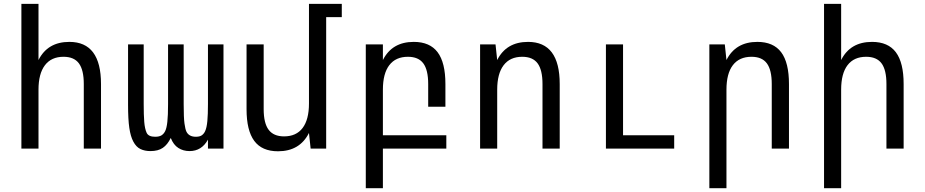

<svg xmlns="http://www.w3.org/2000/svg" viewBox="-20 -780 4856 1008"><path d="M92.3 -759.8H182.1V-464.8Q230 -560.1 344.2 -560.1Q510.3 -560.1 510.3 -338.9V0H419.9V-338.9Q419.9 -412.6 394.3 -447.3Q368.7 -481.9 313.5 -481.9Q249.5 -481.9 215.8 -437.5Q182.1 -393.1 182.1 -309.1V0H92.3Z M770 13.2Q739.7 13.2 717.3 2.4Q694.8 -8.3 679.7 -37.1Q665.5 -63.5 658.9 -108.6Q652.3 -153.8 652.3 -230V-546.9H734.4V-233.9Q734.4 -175.8 737.3 -140.1Q740.2 -104 749.8 -83Q759.3 -62 794.4 -62Q816.4 -62 828.4 -69.8Q840.3 -77.6 847.2 -91.8Q855 -107.4 858.6 -140.6Q862.3 -173.8 862.3 -233.9V-546.9H944.3V-233.9Q944.3 -161.1 948.5 -131.6Q952.6 -102.1 958.5 -89.4Q971.7 -62 1008.3 -62Q1029.3 -62 1040.3 -70.3Q1051.3 -78.6 1057.1 -91.8Q1065.4 -109.9 1068.6 -144.5Q1071.8 -179.2 1071.8 -233.9V-546.9H1153.3V0H1071.8V-46.9Q1038.6 13.2 975.1 13.2Q941.9 13.2 916.3 -3.2Q890.6 -19.5 876.5 -55.7Q859.4 -20.5 834.7 -3.7Q810.1 13.2 770 13.2Z M1439.5 14.2Q1355 14.2 1314.7 -40.5Q1274.4 -95.2 1274.4 -207V-546.9H1364.3V-207Q1364.3 -133.3 1390.4 -98.6Q1416.5 -64 1471.2 -64Q1535.6 -64 1568.8 -108.2Q1602.1 -152.3 1602.1 -236.8V-759.8H1774.4V-689.9H1692.4V0H1610.8L1602.1 -82Q1553.7 14.2 1439.5 14.2Z M1900.4 -546.9H1990.2V-464.8Q2038.1 -560.1 2152.3 -560.1Q2236.8 -560.1 2277.6 -505.6Q2318.4 -451.2 2318.4 -338.9V-219.7H2228V-338.9Q2228 -412.6 2202.4 -447.3Q2176.8 -481.9 2121.6 -481.9Q2057.6 -481.9 2023.9 -438Q1990.2 -394 1990.2 -309.1V-69.8H2323.2V0H1990.2V208H1900.4Z M2500.5 -546.9H2581.5L2590.3 -464.8Q2638.2 -560.1 2752.4 -560.1Q2918.5 -560.1 2918.5 -338.9V0H2828.1V-338.9Q2828.1 -412.6 2802.5 -447.3Q2776.9 -481.9 2721.7 -481.9Q2657.7 -481.9 2624 -437.5Q2590.3 -393.1 2590.3 -309.1V0H2500.5Z M3161.1 -546.9H3251V-69.8H3519.5V0H3161.1Z M3704.1 -546.9H3785.2L3793.9 -464.8Q3841.8 -560.1 3956.1 -560.1Q4040.5 -560.1 4081.3 -505.6Q4122.1 -451.2 4122.1 -338.9V0H4031.7V-338.9Q4031.7 -412.6 4006.1 -447.3Q3980.5 -481.9 3925.3 -481.9Q3861.3 -481.9 3827.6 -438Q3793.9 -394 3793.9 -309.1V208H3704.1Z M4306.2 -759.8H4396V-464.8Q4443.8 -560.1 4558.1 -560.1Q4642.6 -560.1 4683.3 -505.6Q4724.1 -451.2 4724.1 -338.9V0H4633.8V-338.9Q4633.8 -412.6 4608.2 -447.3Q4582.5 -481.9 4527.3 -481.9Q4463.4 -481.9 4429.7 -438Q4396 -394 4396 -309.1V208H4306.2Z"/></svg>

Font: Vazir Code Hack
Style: Code-Hack
Weight: 400
Foundry: DejaVu fonts team - Redesigned by Saber Rastikerdar
Version: Version 1.1.2